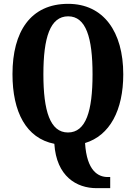

<svg xmlns="http://www.w3.org/2000/svg" viewBox="-20 -745 707 1000"><path d="M483 235H554V177H541C492 177 432 146 423 0C552 -39 622 -171 622 -358C622 -580 519 -725 335 -725C139 -725 45 -580 45 -359C45 -162 116 -25 263 4C274 174 379 235 483 235ZM334 -55C241 -55 206 -167 206 -358C206 -549 241 -660 335 -660C428 -660 462 -549 462 -358C462 -167 428 -55 334 -55Z"/></svg>

Font: Noto Serif Sinhala ExtraCondensed ExtraBold
Style: Regular
Weight: 800
Width: 2
Designer: Jelle Bosma - Monotype Design Team
Foundry: Monotype Imaging Inc.
Version: Version 2.007